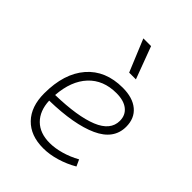

<svg xmlns="http://www.w3.org/2000/svg" viewBox="-227 -913 1040 1040"><g transform="rotate(45 293.0 -392.5)"><path d="M294.9 -35.2Q335.4 -35.2 381.6 -48.3Q427.7 -61.5 470.7 -85.4L487.8 -47.9Q441.9 -21 390.1 -5.6Q338.4 9.8 290.5 9.8Q193.4 9.8 138.7 -46.9Q84 -103.5 84 -204.6Q84 -356.4 158 -441.9Q231.9 -527.3 363.8 -527.3Q440.4 -527.3 483.4 -491.2Q526.4 -455.1 526.4 -390.6Q526.4 -294.9 422.1 -247.3Q317.9 -199.7 130.9 -195.8Q134.3 -120.1 177.2 -77.6Q220.2 -35.2 294.9 -35.2ZM132.3 -240.2Q300.3 -244.1 389.9 -280.5Q479.5 -316.9 479.5 -389.2Q479.5 -432.6 448.2 -457.5Q417 -482.4 359.9 -482.4Q259.8 -482.4 200.2 -418.5Q140.6 -354.5 132.3 -240.2ZM330.1 -609.4 253.4 -794.9H312.5L381.8 -609.4Z"/></g></svg>

Font: CaskaydiaCove NFP ExtraLight
Style: Italic
Weight: 200
Italic angle: -10°
Designer: Aaron Bell
Foundry: Saja Typeworks
Version: Version 2111.001; VTT 6.35;Nerd Fonts 3.1.1